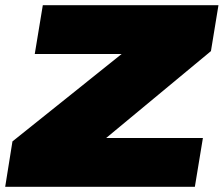

<svg xmlns="http://www.w3.org/2000/svg" viewBox="-36 -720 862 740"><path d="M-16 0 12 -175 433 -512H98L129 -700H806L777 -523L373 -188H746L715 0Z"/></svg>

Font: Georama Expanded Black
Style: Italic
Weight: 900
Width: 7
Italic angle: -9°
Designer: Jean-Baptiste Levee
Foundry: Production Type
Version: Version 1.000